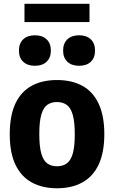

<svg xmlns="http://www.w3.org/2000/svg" viewBox="-20 -974 596 1004"><path d="M278 10.5Q201.5 10.5 146 -20Q90.5 -50.5 60.8 -112.8Q31 -175 31 -271.5Q31 -369 60.2 -431.8Q89.5 -494.5 145 -525Q200.5 -555.5 278 -555.5Q356 -555.5 411.5 -524.8Q467 -494 496.2 -431Q525.5 -368 525.5 -272.5Q525.5 -176 495.8 -113.2Q466 -50.5 410.5 -20Q355 10.5 278 10.5ZM278 -104.5Q307.5 -104.5 328.2 -118.8Q349 -133 360 -169Q371 -205 371 -271Q371 -338.5 360 -375.2Q349 -412 328 -426.2Q307 -440.5 278 -440.5Q249 -440.5 228.2 -426.5Q207.5 -412.5 196.5 -376Q185.5 -339.5 185.5 -273Q185.5 -206 196.5 -169.5Q207.5 -133 228 -118.8Q248.5 -104.5 278 -104.5ZM393.5 -630Q354.5 -630 332.2 -651.2Q310 -672.5 310 -709.5Q310 -747 332.2 -768.2Q354.5 -789.5 393.5 -789.5Q433 -789.5 455 -768.2Q477 -747 477 -709.5Q477 -672.5 455 -651.2Q433 -630 393.5 -630ZM162.5 -630Q123.5 -630 101.2 -651.2Q79 -672.5 79 -709.5Q79 -747 101.2 -768.2Q123.5 -789.5 162.5 -789.5Q201.5 -789.5 223.8 -768.2Q246 -747 246 -709.5Q246 -672.5 223.8 -651.2Q201.5 -630 162.5 -630ZM108 -858.5V-954H448V-858.5Z"/></svg>

Font: Encode Sans SemiCondensed
Style: Bold
Weight: 700
Width: 4
Designer: Multiple Designers
Foundry: Impallari Type
Version: Version 3.002